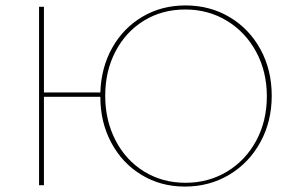

<svg xmlns="http://www.w3.org/2000/svg" viewBox="-20 -683 1084 708"><path d="M982 -330Q982 -235 940 -158.5Q898 -82 825 -38.5Q752 5 662 5Q573 5 502 -38Q431 -81 390.5 -156.5Q350 -232 350 -326H142V0H124V-658H142V-342H350Q353 -434 394 -507Q435 -580 505.5 -621.5Q576 -663 664 -663Q754 -663 826.5 -620Q899 -577 940.5 -501Q982 -425 982 -330ZM964 -328Q964 -419 924.5 -492Q885 -565 816.5 -606.5Q748 -648 663 -648Q578 -648 511 -607Q444 -566 406 -493.5Q368 -421 368 -330Q368 -239 406 -165.5Q444 -92 511.5 -50.5Q579 -9 664 -9Q749 -9 817.5 -50.5Q886 -92 925 -164.5Q964 -237 964 -328Z"/></svg>

Font: Ysabeau Thin
Style: Regular
Weight: 200
Designer: Christian Thalmann (Catharsis Fonts)
Version: Version 0.003